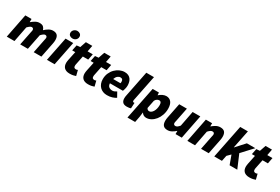

<svg xmlns="http://www.w3.org/2000/svg" viewBox="99 -2011 5065 3470"><g transform="rotate(30 2632.0 -276.0)"><path d="M8 0 106 -500H236V-436H240Q275 -466 315.5 -489Q356 -512 400 -512Q454 -512 479 -489.5Q504 -467 516 -428Q555 -464 596.5 -488Q638 -512 682 -512Q744 -512 772 -479.5Q800 -447 800 -382Q800 -348 792 -310L730 0H570L628 -290Q631 -304 633.5 -314.5Q636 -325 636 -334Q636 -355 625 -365.5Q614 -376 594 -376Q565 -376 512 -320L448 0H288L346 -290Q349 -304 351.5 -314.5Q354 -325 354 -334Q354 -355 343 -365.5Q332 -376 314 -376Q283 -376 230 -320L168 0Z M846 0 946 -500H1106L1006 0ZM1052 -564Q1036 -564 1021 -568.5Q1006 -573 994 -582Q982 -591 975 -605Q968 -619 968 -638Q968 -656 975.5 -672.5Q983 -689 996 -701Q1009 -713 1026.5 -720.5Q1044 -728 1064 -728Q1080 -728 1095 -723Q1110 -718 1122 -709Q1134 -700 1141 -686Q1148 -672 1148 -654Q1148 -615 1120.5 -589.5Q1093 -564 1052 -564Z M1324 12Q1284 12 1255.5 1.5Q1227 -9 1209 -27.5Q1191 -46 1182.5 -71.5Q1174 -97 1174 -128Q1174 -145 1176.5 -161Q1179 -177 1182 -194L1220 -376H1156L1180 -494L1252 -500L1296 -628H1430L1406 -500H1514L1490 -376H1378L1340 -188Q1338 -179 1338 -171.5Q1338 -164 1338 -156Q1338 -112 1386 -112Q1402 -112 1422 -122L1450 -10Q1429 -2 1397.5 5Q1366 12 1324 12Z M1708 12Q1668 12 1639.5 1.5Q1611 -9 1593 -27.5Q1575 -46 1566.5 -71.5Q1558 -97 1558 -128Q1558 -145 1560.5 -161Q1563 -177 1566 -194L1604 -376H1540L1564 -494L1636 -500L1680 -628H1814L1790 -500H1898L1874 -376H1762L1724 -188Q1722 -179 1722 -171.5Q1722 -164 1722 -156Q1722 -112 1770 -112Q1786 -112 1806 -122L1834 -10Q1813 -2 1781.5 5Q1750 12 1708 12Z M1894 -204Q1894 -273 1919 -329.5Q1944 -386 1984.5 -426.5Q2025 -467 2075.5 -489.5Q2126 -512 2176 -512Q2222 -512 2253.5 -497Q2285 -482 2304.5 -456Q2324 -430 2333 -395.5Q2342 -361 2342 -322Q2342 -303 2338.5 -284Q2335 -265 2330.5 -248.5Q2326 -232 2321.5 -219.5Q2317 -207 2314 -202H2044Q2046 -152 2075 -130Q2104 -108 2148 -108Q2169 -108 2192 -118Q2215 -128 2232 -140L2288 -40Q2258 -19 2211 -3.5Q2164 12 2102 12Q2056 12 2018 -3Q1980 -18 1952.5 -46Q1925 -74 1909.5 -114Q1894 -154 1894 -204ZM2056 -298H2208Q2210 -304 2211 -312.5Q2212 -321 2212 -330Q2212 -356 2200 -373Q2188 -390 2156 -390Q2127 -390 2100 -368Q2073 -346 2056 -298Z M2518 12Q2456 12 2430 -17.5Q2404 -47 2404 -98Q2404 -113 2405.5 -129Q2407 -145 2412 -166L2518 -696H2678L2570 -160Q2568 -152 2568 -148.5Q2568 -145 2568 -141Q2568 -127 2574 -121.5Q2580 -116 2588 -116Q2593 -116 2596.5 -116Q2600 -116 2606 -118L2600 0Q2586 5 2565.5 8.5Q2545 12 2518 12Z M2824 -42 2812 52 2788 176H2628L2764 -500H2894L2898 -446H2900Q2933 -476 2971.5 -494Q3010 -512 3046 -512Q3112 -512 3149 -464.5Q3186 -417 3186 -328Q3186 -257 3164 -195Q3142 -133 3105 -87Q3068 -41 3020 -14.5Q2972 12 2920 12Q2891 12 2866 -2Q2841 -16 2826 -42ZM2974 -382Q2954 -382 2931 -370.5Q2908 -359 2890 -326L2856 -156Q2864 -136 2878.5 -127Q2893 -118 2908 -118Q2930 -118 2950 -132Q2970 -146 2985.5 -171Q3001 -196 3010.5 -231Q3020 -266 3020 -308Q3020 -347 3007.5 -364.5Q2995 -382 2974 -382Z M3758 -500 3660 0H3530V-64H3526Q3494 -34 3452.5 -11Q3411 12 3366 12Q3304 12 3276 -20.5Q3248 -53 3248 -118Q3248 -152 3256 -190L3318 -500H3478L3420 -210Q3417 -196 3414.5 -185.5Q3412 -175 3412 -166Q3412 -145 3423 -134.5Q3434 -124 3454 -124Q3474 -124 3493 -137.5Q3512 -151 3536 -180L3598 -500Z M3776 0 3874 -500H4004V-436H4008Q4043 -466 4084.5 -489Q4126 -512 4174 -512Q4236 -512 4264 -479.5Q4292 -447 4292 -382Q4292 -348 4284 -310L4222 0H4062L4120 -290Q4123 -304 4125.5 -314.5Q4128 -325 4128 -334Q4128 -355 4117 -365.5Q4106 -376 4086 -376Q4065 -376 4045 -362.5Q4025 -349 3998 -320L3936 0Z M4338 0 4478 -696H4638L4562 -320H4566L4730 -500H4906L4700 -278L4818 0H4658L4590 -186L4522 -118L4498 0Z M5074 12Q5034 12 5005.5 1.5Q4977 -9 4959 -27.5Q4941 -46 4932.5 -71.5Q4924 -97 4924 -128Q4924 -145 4926.5 -161Q4929 -177 4932 -194L4970 -376H4906L4930 -494L5002 -500L5046 -628H5180L5156 -500H5264L5240 -376H5128L5090 -188Q5088 -179 5088 -171.5Q5088 -164 5088 -156Q5088 -112 5136 -112Q5152 -112 5172 -122L5200 -10Q5179 -2 5147.5 5Q5116 12 5074 12Z"/></g></svg>

Font: mr_Source Sans Pro
Style: Italic
Weight: 900
Italic angle: -11°
Designer: Paul D. Hunt
Foundry: Adobe Systems Incorporated
Version: Version 1.076;July 10, 2024;FontCreator 11.5.0.2430 64-bit